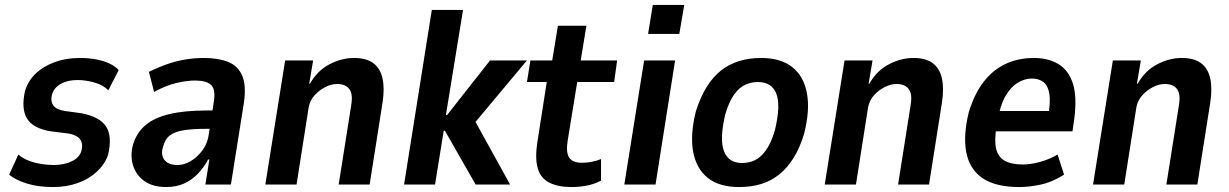

<svg xmlns="http://www.w3.org/2000/svg" viewBox="-20 -745 4961 775"><path d="M194 10Q135 10 89 -4Q43 -18 17 -40L54 -121Q73 -105 97 -96Q121 -87 147 -83Q173 -79 196 -79Q239 -79 270 -94Q301 -109 309 -137Q316 -166 303 -183Q290 -200 257 -206L184 -215Q113 -227 89 -266.5Q65 -306 81 -378Q94 -420 125 -449Q156 -478 201.5 -494.5Q247 -511 302 -511Q337 -511 367 -505.5Q397 -500 421 -489Q445 -478 459 -462L417 -380Q399 -401 362.5 -411.5Q326 -422 293 -422Q253 -422 225.5 -406.5Q198 -391 190 -364Q183 -336 195.5 -319Q208 -302 242 -297L308 -288Q382 -274 408 -234.5Q434 -195 416 -119Q403 -82 371.5 -52.5Q340 -23 294.5 -6.5Q249 10 194 10Z M650 10Q597 10 563 -14Q529 -38 517 -77.5Q505 -117 517 -162Q532 -210 567.5 -240Q603 -270 664 -284.5Q725 -299 813 -299H857L847 -225H810Q759 -225 723 -219.5Q687 -214 666.5 -199Q646 -184 638 -152Q628 -121 643.5 -100Q659 -79 697 -79Q723 -79 749.5 -94.5Q776 -110 797 -138Q818 -166 823 -204L843 -334Q851 -384 832 -402Q813 -420 767 -420Q736 -420 694 -410.5Q652 -401 602 -374L581 -455Q622 -475 659 -487.5Q696 -500 732 -505.5Q768 -511 803 -511Q860 -511 900 -495.5Q940 -480 957.5 -440Q975 -400 964 -327L912 0H809L825 -101H820Q803 -69 778.5 -43.5Q754 -18 722.5 -4Q691 10 650 10Z M1051 0 1131 -501H1244L1228 -407H1231Q1261 -460 1310 -485.5Q1359 -511 1409 -511Q1459 -511 1487 -490Q1515 -469 1524 -428.5Q1533 -388 1524 -330L1472 0H1347L1397 -316Q1403 -350 1398 -368.5Q1393 -387 1378.5 -396.5Q1364 -406 1341 -406Q1317 -406 1292 -393Q1267 -380 1249 -359.5Q1231 -339 1226 -312L1177 0Z M1611 0 1723 -705H1849L1780 -281H1785L1958 -501H2107L1886 -237L1885 -279L2039 0H1900L1776 -217H1771L1736 0Z M2287 10Q2232 10 2197 -8Q2162 -26 2150.5 -66Q2139 -106 2149 -171L2187 -414H2107L2121 -501H2209L2232 -641H2347L2324 -501H2471L2459 -414H2310L2271 -175Q2264 -128 2278 -108Q2292 -88 2330 -88Q2348 -88 2369 -92Q2390 -96 2406 -103V-16Q2380 -2 2349.5 4Q2319 10 2287 10Z M2596 -608 2615 -725H2742L2722 -608ZM2500 0 2580 -501H2705L2626 0Z M2963 10Q2884 10 2837.5 -26.5Q2791 -63 2778 -132Q2765 -201 2789 -296Q2807 -353 2832.5 -394Q2858 -435 2890.5 -460.5Q2923 -486 2963.5 -498.5Q3004 -511 3052 -511Q3131 -511 3177.5 -474.5Q3224 -438 3237 -369.5Q3250 -301 3226 -206Q3209 -149 3183.5 -108Q3158 -67 3125.5 -41Q3093 -15 3053 -2.5Q3013 10 2963 10ZM2975 -87Q3003 -87 3026.5 -98Q3050 -109 3071 -137.5Q3092 -166 3108 -220Q3132 -320 3113.5 -367Q3095 -414 3039 -414Q3014 -414 2989.5 -403.5Q2965 -393 2944 -364.5Q2923 -336 2907 -282Q2884 -182 2902.5 -134.5Q2921 -87 2975 -87Z M3309 0 3389 -501H3502L3486 -407H3489Q3519 -460 3568 -485.5Q3617 -511 3667 -511Q3717 -511 3745 -490Q3773 -469 3782 -428.5Q3791 -388 3782 -330L3730 0H3605L3655 -316Q3661 -350 3656 -368.5Q3651 -387 3636.5 -396.5Q3622 -406 3599 -406Q3575 -406 3550 -393Q3525 -380 3507 -359.5Q3489 -339 3484 -312L3435 0Z M4095 10Q3999 10 3946.5 -25.5Q3894 -61 3880.5 -129.5Q3867 -198 3891 -294Q3914 -368 3951 -415.5Q3988 -463 4039 -487Q4090 -511 4153 -511Q4211 -511 4252 -486.5Q4293 -462 4310.5 -408Q4328 -354 4316 -263L4309 -215H3981L3994 -297H4229L4211 -274Q4221 -335 4215.5 -367.5Q4210 -400 4191.5 -414Q4173 -428 4145 -428Q4116 -428 4088 -411Q4060 -394 4039 -358Q4018 -322 4007 -261L4003 -236Q3993 -180 4000.5 -146Q4008 -112 4035 -96.5Q4062 -81 4109 -81Q4139 -81 4176.5 -91Q4214 -101 4249 -121L4275 -40Q4228 -10 4181 0Q4134 10 4095 10Z M4392 0 4472 -501H4585L4569 -407H4572Q4602 -460 4651 -485.5Q4700 -511 4750 -511Q4800 -511 4828 -490Q4856 -469 4865 -428.5Q4874 -388 4865 -330L4813 0H4688L4738 -316Q4744 -350 4739 -368.5Q4734 -387 4719.5 -396.5Q4705 -406 4682 -406Q4658 -406 4633 -393Q4608 -380 4590 -359.5Q4572 -339 4567 -312L4518 0Z"/></svg>

Font: Nunito Sans 7pt Condensed
Style: Bold Italic
Weight: 700
Width: 3
Italic angle: -9°
Designer: Vernon Adams
Foundry: Vernon Adams
Version: Version 3.101;gftools[0.9.27]